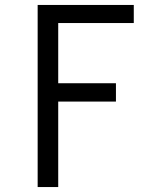

<svg xmlns="http://www.w3.org/2000/svg" viewBox="-20 -540 640 775"><path d="M132 215V-520H520V-447H215V-204H448V-130H215V215Z"/></svg>

Font: Iosevka Fixed Extended
Style: Regular
Weight: 400
Width: 7
Monospace: yes
Designer: Belleve Invis
Foundry: Belleve Invis
Version: Version 24.1.1; ttfautohint (v1.8.4)